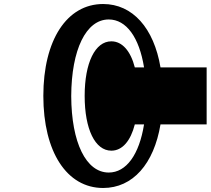

<svg xmlns="http://www.w3.org/2000/svg" viewBox="-20 -778 1050 957"><path d="M1010 -158V-442H780C747 -638 641 -758 494 -758C313 -758 196 -578 196 -300C196 -21 313 159 494 159C642 159 747 39 780 -158ZM335 -299C336 -531 409 -681 522 -681C610 -681 674 -591 698 -442H652C631 -524 589 -572 535 -572C454 -572 402 -465 402 -300C402 -134 454 -27 535 -27C590 -27 631 -76 652 -158H698C674 -8 610 82 522 82C409 82 336 -67 335 -299Z"/></svg>

Font: Teranoptia Furiae
Style: Regular
Weight: 400
Designer: Ariel Martín Pérez
Foundry: Tunera Type Foundry
Version: Version 1.001;FEAKit 1.0